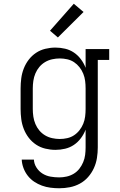

<svg xmlns="http://www.w3.org/2000/svg" viewBox="-20 -792 640 1025"><path d="M296 213Q273 213 249.5 210Q226 207 204 199Q182 191 162.5 178Q143 165 128.5 146.5Q114 128 105.5 105.5Q97 83 96 60H161Q162 83 175 103Q188 123 207.5 135Q227 147 250 151Q273 155 296 155Q316 155 336 150.5Q356 146 373.5 135.5Q391 125 403.5 109Q416 93 424 74Q432 55 434.5 35Q437 15 437 -5V-100Q428 -76 412 -54.5Q396 -33 374.5 -18.5Q353 -4 327.5 2Q302 8 276 8Q249 8 222 1.5Q195 -5 172.5 -20Q150 -35 133.5 -56.5Q117 -78 107 -103.5Q97 -129 93.5 -156Q90 -183 90 -210V-320Q90 -347 93.5 -374Q97 -401 107 -426.5Q117 -452 133.5 -473.5Q150 -495 172.5 -510Q195 -525 222 -531.5Q249 -538 276 -538Q302 -538 327.5 -532Q353 -526 374.5 -511.5Q396 -497 412 -475.5Q428 -454 437 -430V-530H563V-472H502V-5Q502 23 497.5 51.5Q493 80 481 106Q469 132 450 153.5Q431 175 406 188.5Q381 202 353 207.5Q325 213 296 213ZM299 -50Q319 -50 339 -54.5Q359 -59 375.5 -70Q392 -81 404.5 -97Q417 -113 424.5 -131.5Q432 -150 434.5 -170Q437 -190 437 -210V-320Q437 -340 434.5 -360Q432 -380 424.5 -398.5Q417 -417 404.5 -433Q392 -449 375.5 -460Q359 -471 339 -475.5Q319 -480 299 -480Q279 -480 258.5 -475.5Q238 -471 220.5 -460.5Q203 -450 190 -434.5Q177 -419 169 -400Q161 -381 158 -360.5Q155 -340 155 -320V-210Q155 -190 158 -169.5Q161 -149 169 -130Q177 -111 190 -95.5Q203 -80 220.5 -69.5Q238 -59 258.5 -54.5Q279 -50 299 -50ZM289 -592 247 -628 374 -772 426 -728Z"/></svg>

Font: Iosevka Curly Slab LtEx
Style: Regular
Weight: 300
Width: 7
Monospace: yes
Designer: Belleve Invis
Foundry: Belleve Invis
Version: Version 11.1.0; ttfautohint (v1.8.3)